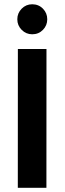

<svg xmlns="http://www.w3.org/2000/svg" viewBox="-20 -893 307 913"><path d="M200.7 0H64.7L65 -660H201ZM133.2 -730Q104.1 -730 83.2 -750.9Q62.3 -771.9 62.3 -801.3Q62.3 -830.7 83.1 -851.7Q103.8 -872.7 133 -872.7Q163.7 -872.7 184.2 -851.7Q204.7 -830.7 204.7 -801.3Q204.7 -771.9 184.1 -750.9Q163.6 -730 133.2 -730Z"/></svg>

Font: Nata Sans
Style: Regular
Weight: 400
Designer: Daniel Uzquiano Cruz
Version: Version 1.001